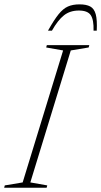

<svg xmlns="http://www.w3.org/2000/svg" viewBox="-46 -882 476 902"><path d="M250.5 -645 171 -659 174 -670H373.5L370.5 -659L286.5 -645L96.5 -25L176 -11L173 0H-26.5L-23.5 -11L60.5 -25ZM324.5 -832.5Q283 -832.5 254.5 -810Q226 -787.5 198 -738H179.5Q207.5 -788 229 -814.8Q250.5 -841.5 273.2 -851.5Q296 -861.5 327.5 -861.5Q359.5 -861.5 378 -851.5Q396.5 -841.5 403.8 -814.8Q411 -788 408.5 -738H393.5Q395 -788.5 380.5 -810.5Q366 -832.5 324.5 -832.5Z"/></svg>

Font: Newsreader 16pt ExtraLight
Style: Italic
Weight: 275
Italic angle: -17°
Designer: Hugues Gentile
Foundry: Production Type
Version: Version 1.003; ttfautohint (v1.8.3)